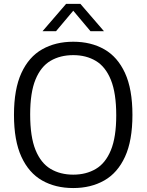

<svg xmlns="http://www.w3.org/2000/svg" viewBox="-20 -966 760 996"><path d="M360 9.5Q267.5 9.5 198.5 -29.8Q129.5 -69 91 -152.8Q52.5 -236.5 52.5 -370Q52.5 -503.5 91 -587.2Q129.5 -671 198.8 -710.2Q268 -749.5 360 -749.5Q452 -749.5 521 -710.2Q590 -671 628.5 -587.2Q667 -503.5 667 -370Q667 -236.5 628.5 -152.8Q590 -69 520.8 -29.8Q451.5 9.5 360 9.5ZM360 -60Q427 -60 477.2 -89.8Q527.5 -119.5 555.2 -187Q583 -254.5 583 -367.5Q583 -483 555.2 -551.5Q527.5 -620 477.2 -650Q427 -680 360 -680Q292.5 -680 242.2 -650.5Q192 -621 164.2 -553.5Q136.5 -486 136.5 -372.5Q136.5 -256.5 164.2 -188.2Q192 -120 242.2 -90Q292.5 -60 360 -60ZM200.5 -804 323 -946H397L519.5 -804H449.5L351.5 -920.5H368.5L270.5 -804Z"/></svg>

Font: Encode Sans Condensed Thin
Style: Regular
Weight: 400
Version: Version 3.002